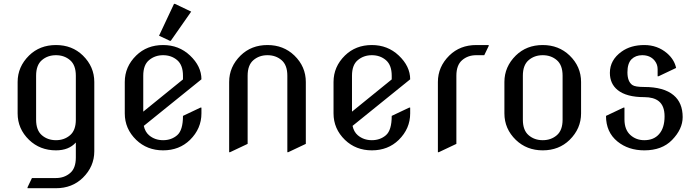

<svg xmlns="http://www.w3.org/2000/svg" viewBox="-20 -785 3687 1015"><path d="M170.9 -152.3Q170.9 -96.2 201.4 -70.1Q231.9 -43.9 275.9 -43.9Q319.8 -43.9 350.3 -70.1Q380.9 -96.2 380.9 -152.3V-384.8Q380.9 -440.9 350.3 -467Q319.8 -493.2 275.9 -493.2Q231.9 -493.2 201.4 -467Q170.9 -440.9 170.9 -384.8ZM73.2 -185.5V-351.6Q73.2 -432.1 133.8 -491.7Q190.4 -546.9 275.9 -546.9Q361.3 -546.9 418 -491.7Q478.5 -432.6 478.5 -351.6V14.6Q478.5 95.2 418 154.8Q361.3 210 275.9 210H125.5V205.1L148.9 156.2H275.9Q319.8 156.2 350.6 129.9Q380.9 104.5 380.9 47.9V-31.7Q343.8 9.8 275.9 9.8Q191.4 9.8 133.8 -45.4Q73.2 -104 73.2 -185.5Z M1044.9 -216.3V-185.5Q1044.9 -105 984.4 -45.4Q927.7 9.8 842.3 9.8Q757.8 9.8 700.2 -45.4Q639.6 -104 639.6 -185.5V-351.6Q639.6 -432.6 700.2 -491.7Q756.8 -546.9 842.3 -546.9Q925.8 -546.9 984.4 -491.7Q1044.9 -434.6 1044.9 -365.7L740.2 -119.6Q747.1 -87.9 767.6 -70.3Q798.3 -43.9 842.3 -43.9Q886.2 -43.9 916.7 -70.3Q947.3 -96.7 947.3 -172.4L1040 -216.3ZM737.3 -194.8 947.3 -365.2V-384.8Q947.3 -440.4 917 -466.8Q886.2 -493.2 842.3 -493.2Q798.8 -493.2 767.6 -466.8Q737.3 -441.4 737.3 -384.8ZM899.9 -764.6H904.8L990.7 -723.6L882.8 -569.3H877.9L820.8 -596.2Z M1191.4 19.5V-351.6Q1191.4 -432.1 1252 -491.7Q1308.6 -546.9 1394 -546.9Q1478.5 -546.9 1536.1 -491.7Q1596.7 -433.1 1596.7 -351.6V-24.4L1503.9 19.5H1499V-384.8Q1499 -440.9 1468.5 -467Q1438 -493.2 1394 -493.2Q1350.1 -493.2 1319.6 -467Q1289.1 -440.9 1289.1 -384.8V-24.4L1196.3 19.5Z M2148.4 -216.3V-185.5Q2148.4 -105 2087.9 -45.4Q2031.2 9.8 1945.8 9.8Q1861.3 9.8 1803.7 -45.4Q1743.2 -104 1743.2 -185.5V-351.6Q1743.2 -432.6 1803.7 -491.7Q1860.4 -546.9 1945.8 -546.9Q2029.3 -546.9 2087.9 -491.7Q2148.4 -434.6 2148.4 -365.7L1843.8 -119.6Q1850.6 -87.9 1871.1 -70.3Q1901.9 -43.9 1945.8 -43.9Q1989.7 -43.9 2020.3 -70.3Q2050.8 -96.7 2050.8 -172.4L2143.6 -216.3ZM1840.8 -194.8 2050.8 -365.2V-384.8Q2050.8 -440.4 2020.5 -466.8Q1989.7 -493.2 1945.8 -493.2Q1902.3 -493.2 1871.1 -466.8Q1840.8 -441.4 1840.8 -384.8Z M2294.9 19.5V-351.6Q2294.9 -432.1 2355.5 -491.7Q2412.1 -546.9 2497.6 -546.9H2563.5V-542L2540 -493.2H2497.6Q2453.6 -493.2 2423.1 -467Q2392.6 -440.9 2392.6 -384.8V-24.4L2299.8 19.5Z M2646.5 -185.5V-351.6Q2646.5 -432.1 2707 -491.7Q2763.7 -546.9 2849.1 -546.9Q2933.6 -546.9 2991.2 -491.7Q3051.8 -433.1 3051.8 -351.6V-185.5Q3051.8 -105 2991.2 -45.4Q2934.6 9.8 2849.1 9.8Q2764.6 9.8 2707 -45.4Q2646.5 -104 2646.5 -185.5ZM2744.1 -152.3Q2744.1 -96.2 2774.7 -70.1Q2805.2 -43.9 2849.1 -43.9Q2893.1 -43.9 2923.6 -70.1Q2954.1 -96.2 2954.1 -152.3V-384.8Q2954.1 -440.9 2923.6 -467Q2893.1 -493.2 2849.1 -493.2Q2805.2 -493.2 2774.7 -467Q2744.1 -440.9 2744.1 -384.8Z M3183.6 -172.4 3276.4 -216.3H3281.2V-153.8Q3281.2 -99.1 3313 -70.8Q3343.3 -43.9 3386.2 -43.9Q3436 -43.9 3463.9 -75.7Q3493.2 -108.4 3493.2 -169.9Q3493.2 -226.1 3461.9 -250.5Q3435.1 -271.5 3385.7 -271.5Q3291.5 -271.5 3245.1 -309.1Q3204.1 -342.3 3204.1 -399.9Q3204.1 -467.8 3266.1 -512.2Q3314.5 -546.9 3386.2 -546.9Q3455.1 -546.9 3505.9 -503.9Q3544.9 -470.2 3554.2 -425.8L3461.4 -381.8H3456.5V-419.4Q3456.5 -443.8 3441.9 -462.9Q3418.5 -493.2 3375 -493.2Q3340.3 -493.2 3318.4 -471.7Q3296.9 -449.7 3296.9 -402.8Q3296.9 -353.5 3323.2 -335.4Q3337.9 -325.2 3385.7 -325.2Q3489.3 -325.2 3541 -281.7Q3588.9 -241.7 3588.9 -166Q3588.9 -102.5 3532.7 -44.9Q3479.5 9.8 3386.2 9.8Q3301.8 9.8 3244.1 -37.1Q3183.6 -86.4 3183.6 -172.4Z"/></svg>

Font: Nova Slim
Style: Book
Weight: 400
Version: Version 2.000